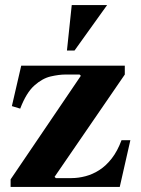

<svg xmlns="http://www.w3.org/2000/svg" viewBox="-20 -740 560 760"><path d="M461 -185H496L454 0H22V-30L300 -440L295 -445H239Q214 -445 181 -437.5Q148 -430 116 -401.5Q84 -373 60 -310L27 -320L64 -480H474V-445L196 -40L201 -35H263Q290 -35 318.5 -42.5Q347 -50 373.5 -67Q400 -84 422.5 -113Q445 -142 461 -185ZM245 -540 264 -720H404L275 -540Z"/></svg>

Font: Brygada 1918
Style: Bold
Weight: 700
Designer: Mateusz Machalski | Borys Kosmynka | Przemek Hoffer
Foundry: NIEPODLEGLA 2018
Version: Version 3.006